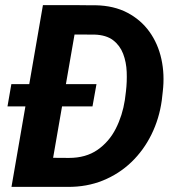

<svg xmlns="http://www.w3.org/2000/svg" viewBox="-20 -731 685 751"><path d="M245.1 0H86.9L107.4 -114.3L249.5 -113.3Q315.9 -113.3 361.3 -144.8Q406.7 -176.3 432.9 -227.8Q459 -279.3 468.3 -339.4L472.7 -374Q477.1 -411.1 475.6 -449.5Q474.1 -487.8 461.7 -520.5Q449.2 -553.2 422.4 -573.7Q395.5 -594.2 349.6 -595.7L187.5 -596.2L207.5 -710.9L354 -710.4Q425.3 -709 478 -681.4Q530.8 -653.8 564.5 -606.9Q598.1 -560.1 611.3 -499.8Q624.5 -439.5 616.7 -373L612.8 -338.4Q603 -267.1 572.5 -205.1Q542 -143.1 493.9 -96.9Q445.8 -50.8 382.8 -25.1Q319.8 0.5 245.1 0ZM291.5 -710.9 168 0H24.9L147.9 -710.9ZM357.4 -401.9 341.8 -314.9H9.3L24.4 -401.9Z"/></svg>

Font: Roboto
Style: Bold Italic
Weight: 700
Italic angle: -12°
Designer: Christian Robertson
Foundry: Google
Version: Version 3.0